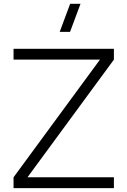

<svg xmlns="http://www.w3.org/2000/svg" viewBox="-20 -972 658 992"><path d="M342 -807.5H288.5L342.5 -952.5H396ZM50 0V-56L496.5 -664H50V-720H568.5V-664L122 -56H568.5V0Z"/></svg>

Font: Vela Sans Light
Style: Regular
Weight: 300
Designer: Principal design: Mikhail Sharanda - project Manrope.
Design modification: Ravid Balaliev
Foundry: Mikhail Sharanda
Version: Version 1.001